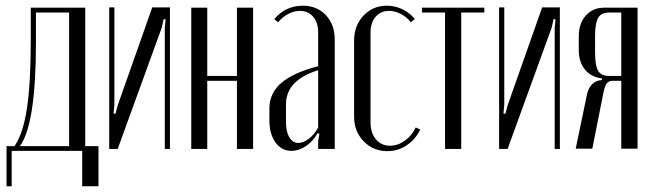

<svg xmlns="http://www.w3.org/2000/svg" viewBox="-20 -522 2290 673"><path d="M21 130.9H2.9V-9.8H30.8Q60.5 -52.2 74.2 -140.6Q87.9 -229 87.9 -383.8V-495.1H278.8V-9.8H325.2V130.9H268.1V6.8H21ZM49.8 -9.8H222.2V-478H106V-373Q106 -86.9 49.8 -9.8Z M513.7 -496.1H575.7V0H557.6V-423.8L560.5 -454.1L553.7 -455.1L546.9 -424.8L392.6 0H362.8V-496.1H380.9V-153.8L377.9 -124L384.8 -123L392.6 -152.8Z M650.4 -495.1H706.5V-255.9H810.5V-495.1H867.2V0H810.5V-238.8H706.5V0H650.4Z M924.3 -100.1V-142.1Q924.3 -195.3 965.8 -231.2Q1007.3 -267.1 1095.2 -290V-409.2Q1095.2 -442.9 1077.6 -463.4Q1060.1 -483.9 1031.2 -483.9Q1010.7 -483.9 990 -472.9Q969.2 -461.9 954.6 -443.8L941.4 -455.1Q981 -502 1041.5 -502Q1090.8 -502 1122.1 -469Q1153.3 -436 1153.3 -383.8V0H1095.2V-26.9L1099.6 -53.2L1093.3 -55.2Q1077.6 -26.9 1052.5 -10Q1027.3 6.8 1001.5 6.8Q966.8 6.8 945.6 -22.7Q924.3 -52.2 924.3 -100.1ZM1025.4 -21Q1043.5 -21 1063 -36.1Q1082.5 -51.3 1095.2 -75.2V-275.9Q982.4 -241.2 982.4 -155.8V-94.2Q982.4 -60.5 994.1 -40.8Q1005.9 -21 1025.4 -21Z M1221.2 -379.9Q1221.2 -432.1 1253.9 -467Q1286.6 -502 1335.9 -502Q1364.7 -502 1390.4 -489.7Q1416 -477.5 1434.1 -455.1L1419.9 -443.8Q1405.8 -462.4 1385 -473.1Q1364.3 -483.9 1343.3 -483.9Q1314.5 -483.9 1296.6 -463.1Q1278.8 -442.4 1278.8 -408.2V-92.8Q1278.8 -56.2 1297.6 -33.7Q1316.4 -11.2 1347.2 -11.2Q1374.5 -11.2 1399.4 -29.1Q1424.3 -46.9 1437 -75.2L1453.1 -67.9Q1436 -32.7 1405.3 -12.5Q1374.5 7.8 1337.9 7.8Q1288.1 7.8 1254.6 -26.9Q1221.2 -61.5 1221.2 -112.8Z M1677.7 -495.1V-478H1596.7V0H1540V-478H1459V-495.1Z M1880.4 -496.1H1942.4V0H1924.3V-423.8L1927.2 -454.1L1920.4 -455.1L1913.6 -424.8L1759.3 0H1729.5V-496.1H1747.6V-153.8L1744.6 -124L1751.5 -123L1759.3 -152.8Z M2214.8 -495.1V-1H2157.7V-238.8H2127Q2113.8 -238.8 2106.7 -229.5Q2099.6 -220.2 2094.7 -194.8L2056.2 -1H1998L2037.1 -189Q2041.5 -212.4 2055.4 -226.6Q2069.3 -240.7 2089.8 -241.2V-247.1Q2051.3 -252 2030 -278.6Q2008.8 -305.2 2008.8 -346.2V-395Q2008.8 -439.9 2033.4 -467.5Q2058.1 -495.1 2098.1 -495.1ZM2065.9 -336.9Q2065.9 -292.5 2076.4 -274.2Q2086.9 -255.9 2113.8 -255.9H2157.7V-478H2114.7Q2087.4 -478 2076.7 -459.5Q2065.9 -440.9 2065.9 -396Z"/></svg>

Font: Moniqa Narrow Heading
Style: Regular
Weight: 400
Width: 4
Designer: Rajesh Rajput
Foundry: Rajesh Rajput
Version: Version 1.000